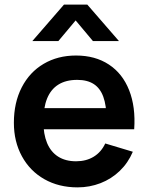

<svg xmlns="http://www.w3.org/2000/svg" viewBox="-20 -795 642 830"><path d="M40 -264.2Q40 -351.3 73.9 -417.2Q107.8 -483.2 168.8 -519.1Q229.7 -555 308.7 -555Q391.5 -555 450.7 -516Q509.9 -477.1 538.3 -404.9Q566.8 -332.8 560.1 -236.3H440.5V-280.3Q440.2 -339.5 426.6 -376.6Q413.1 -413.7 385.2 -431.7Q357.4 -449.7 313.7 -449.7Q264.8 -449.7 232.2 -429.2Q199.6 -408.8 183.5 -368.9Q167.5 -329 167.5 -270Q167.5 -215.2 183.5 -176.7Q199.6 -138.2 231.3 -118Q263.1 -97.8 308.7 -97.8Q352.7 -97.8 385.1 -117.6Q417.5 -137.4 435 -174.8L554.2 -139Q533.8 -90.9 497.7 -56.2Q461.5 -21.4 414.5 -3.2Q367.4 15 315.3 15Q234.3 15 171.9 -20.3Q109.5 -55.7 74.8 -119.3Q40 -182.9 40 -264.2ZM129.5 -327.5H501.2V-236.3H129.5ZM256.5 -775H357.5L494.2 -617.5H381.7L307 -706.7L232.3 -617.5H119.8Z"/></svg>

Font: Tap Sans
Style: Regular
Weight: 400
Designer: Tap Payments
Foundry: Tap Payments
Version: Version 1.001;Glyphs 3.1.2 (3151)